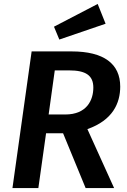

<svg xmlns="http://www.w3.org/2000/svg" viewBox="-20 -951 643 971"><path d="M514 -831 474 -931 253 -816 280 -751ZM588 -513C588 -628 506 -691 342 -691H140L43 0H174L213 -277H299L413 0H557L422 -298C550 -343 588 -429 588 -513ZM257 -595H330C413 -595 452 -570 452 -508C452 -446 420 -372 310 -372H226Z"/></svg>

Font: Fira Sans Medium
Style: Italic
Weight: 500
Italic angle: -8°
Designer: bBox Type GmbH & Carrois Corporate GbR & Edenspiekermann AG
Foundry: bBox Type GmbH & Carrois Corporate GbR & Edenspiekermann AG
Version: Version 4.301;PS 004.301;hotconv 1.0.88;makeotf.lib2.5.64775